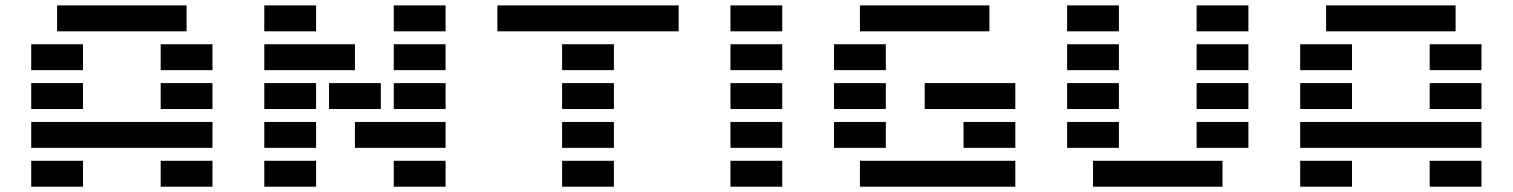

<svg xmlns="http://www.w3.org/2000/svg" viewBox="-20 -704 5704 724"><path d="M585.9 0V-97.7H781.2V0ZM683.6 -683.6V-585.9H195.3V-683.6ZM97.7 -439.5V-537.1H293V-439.5ZM585.9 -439.5V-537.1H781.2V-439.5ZM97.7 -293V-390.6H293V-293ZM585.9 -293V-390.6H781.2V-293ZM781.2 -244.1V-146.5H97.7V-244.1ZM97.7 0V-97.7H293V0Z M976.6 -585.9V-683.6H1171.9V-585.9ZM1464.8 -585.9V-683.6H1660.2V-585.9ZM976.6 -439.5V-537.1H1318.4V-439.5ZM1464.8 -439.5V-537.1H1660.2V-439.5ZM976.6 -293V-390.6H1171.9V-293ZM1220.7 -293V-390.6H1416V-293ZM1464.8 -293V-390.6H1660.2V-293ZM976.6 -146.5V-244.1H1171.9V-146.5ZM1660.2 -244.1V-146.5H1318.4V-244.1ZM976.6 0V-97.7H1171.9V0ZM1464.8 0V-97.7H1660.2V0Z M2099.6 0V-97.7H2294.9V0ZM1855.5 -585.9V-683.6H2539.1V-585.9ZM2099.6 -439.5V-537.1H2294.9V-439.5ZM2099.6 -293V-390.6H2294.9V-293ZM2099.6 -146.5V-244.1H2294.9V-146.5Z M2734.4 -585.9V-683.6H2929.7V-585.9ZM2734.4 0V-97.7H2929.7V0ZM2734.4 -146.5V-244.1H2929.7V-146.5ZM2734.4 -293V-390.6H2929.7V-293ZM2734.4 -439.5V-537.1H2929.7V-439.5Z M3808.6 -97.7V0H3222.7V-97.7ZM3710.9 -683.6V-585.9H3222.7V-683.6ZM3125 -439.5V-537.1H3320.3V-439.5ZM3125 -293V-390.6H3320.3V-293ZM3808.6 -390.6V-293H3466.8V-390.6ZM3125 -146.5V-244.1H3320.3V-146.5ZM3613.3 -146.5V-244.1H3808.6V-146.5Z M4003.9 -585.9V-683.6H4199.2V-585.9ZM4492.2 -585.9V-683.6H4687.5V-585.9ZM4003.9 -439.5V-537.1H4199.2V-439.5ZM4492.2 -439.5V-537.1H4687.5V-439.5ZM4003.9 -293V-390.6H4199.2V-293ZM4492.2 -293V-390.6H4687.5V-293ZM4003.9 -146.5V-244.1H4199.2V-146.5ZM4492.2 -146.5V-244.1H4687.5V-146.5ZM4101.6 0V-97.7H4589.8V0Z M5371.1 0V-97.7H5566.4V0ZM5468.8 -683.6V-585.9H4980.5V-683.6ZM4882.8 -439.5V-537.1H5078.1V-439.5ZM5371.1 -439.5V-537.1H5566.4V-439.5ZM4882.8 -293V-390.6H5078.1V-293ZM5371.1 -293V-390.6H5566.4V-293ZM5566.4 -244.1V-146.5H4882.8V-244.1ZM4882.8 0V-97.7H5078.1V0Z"/></svg>

Font: Trigram
Style: Regular
Weight: 400
Designer: GGBotNet
Foundry: GGBotNet
Version: 1.05